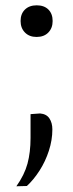

<svg xmlns="http://www.w3.org/2000/svg" viewBox="-20 -526 268 704"><path d="M114 -390.5Q87.5 -390.5 71.5 -406.8Q55.5 -423 55.5 -449Q55.5 -475.5 71.5 -491Q87.5 -506.5 114.5 -506.5Q142 -506.5 157.5 -491Q173 -475.5 173 -449Q173 -423 157.2 -406.8Q141.5 -390.5 114 -390.5ZM40 157Q69.5 115.5 80.8 74Q92 32.5 92 -20V-107.5L127 -110Q150.5 -108 161.2 -91.8Q172 -75.5 172 -51.5Q172 -12.5 159.2 26.8Q146.5 66 125 99.5Q103.5 133 78.5 156Z"/></svg>

Font: Commissioner Light
Style: Regular
Weight: 300
Designer: Kostas Bartsokas
Foundry: Kostas Bartsokas
Version: Version 1.000; ttfautohint (v1.8.3)